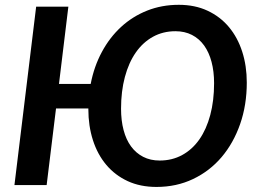

<svg xmlns="http://www.w3.org/2000/svg" viewBox="-20 -750 1048 778"><path d="M627 -99.5Q677.5 -99.5 718.2 -121.8Q759 -144 787.8 -185Q816.5 -226 832 -284Q847.5 -342 847.5 -413Q847.5 -460.5 837.2 -499.2Q827 -538 807 -565.8Q787 -593.5 757.8 -608.5Q728.5 -623.5 691 -623.5Q640.5 -623.5 599.8 -601Q559 -578.5 530.2 -537.2Q501.5 -496 486 -438Q470.5 -380 470.5 -309.5Q470.5 -261.5 480.8 -222.8Q491 -184 511 -156.8Q531 -129.5 560.2 -114.5Q589.5 -99.5 627 -99.5ZM347.5 -410Q361 -480.5 392.8 -539.5Q424.5 -598.5 470.8 -641Q517 -683.5 576.2 -707Q635.5 -730.5 704.5 -730.5Q770 -730.5 821.2 -706.5Q872.5 -682.5 907.8 -640.2Q943 -598 961.5 -540.5Q980 -483 980 -415.5Q980 -324.5 953 -247.2Q926 -170 877.8 -113.2Q829.5 -56.5 762.2 -24.5Q695 7.5 614 7.5Q548.5 7.5 497.2 -16.2Q446 -40 410.5 -82.2Q375 -124.5 356.5 -182.2Q338 -240 338 -307.5V-310.5H207L169 0H38.5L126.5 -723H257L219 -410Z"/></svg>

Font: Lato 2
Style: Bold Italic
Weight: 700
Italic angle: -7°
Designer: Lukasz Dziedzic with Adam Twardoch and Botio Nikoltchev
Foundry: tyPoland Lukasz Dziedzic
Version: Version 2.015; 2015-08-06; http://www.latofonts.com/